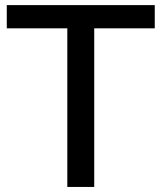

<svg xmlns="http://www.w3.org/2000/svg" viewBox="-20 -739 640 759"><path d="M6.8 -718.8H591.8V-627H352.5V0H246.1V-627H6.8Z"/></svg>

Font: Min Sans Medium
Style: Regular
Weight: 500
Designer: Jinseong-Kim, NotoSansCJK, Nunito
Foundry: Jinseong-Kim
Version: Version 1.400;Glyphs 3.1.2 (3151)